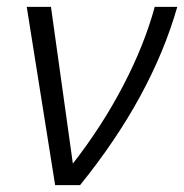

<svg xmlns="http://www.w3.org/2000/svg" viewBox="-20 -541 538 561"><path d="M58.1 -521H128.9L192.9 -63Q278.8 -173.3 340.3 -291.5Q401.9 -409.7 432.1 -521H498Q422.9 -258.3 213.9 0H141.1Z"/></svg>

Font: Rawline
Style: Italic
Weight: 400
Italic angle: -12°
Designer: Matt McInerney, Pablo Impallari, Rodrigo Fuenzalida
Foundry: Matt McInerney, Pablo Impallari, Rodrigo Fuenzalida
Version: Version 4.020;PS 004.020;hotconv 1.0.88;makeotf.lib2.5.64775